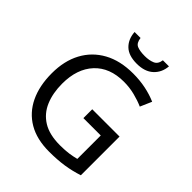

<svg xmlns="http://www.w3.org/2000/svg" viewBox="-250 -1068 1228 1228"><g transform="rotate(45 364.0 -454.0)"><path d="M407 -377H654V-27Q596 -8 537 1Q478 10 403 10Q292 10 216 -34.5Q140 -79 100.5 -161.5Q61 -244 61 -357Q61 -469 105 -551Q149 -633 231.5 -678.5Q314 -724 431 -724Q491 -724 544.5 -713Q598 -702 644 -682L610 -604Q572 -621 524.5 -633Q477 -645 426 -645Q298 -645 226.5 -568Q155 -491 155 -357Q155 -272 182.5 -206.5Q210 -141 269 -104.5Q328 -68 424 -68Q471 -68 504 -73Q537 -78 564 -85V-297H407ZM560 -918Q555 -858 514.5 -821Q474 -784 402 -784Q328 -784 290.5 -820.5Q253 -857 249 -918H303Q308 -877 333 -866Q358 -855 404 -855Q443 -855 471.5 -867Q500 -879 505 -918Z"/></g></svg>

Font: Noto Sans Saurashtra
Style: Regular
Weight: 400
Designer: Monotype Design Team
Foundry: Monotype Imaging Inc.
Version: Version 2.001; ttfautohint (v1.8.4.7-5d5b)